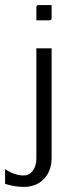

<svg xmlns="http://www.w3.org/2000/svg" viewBox="-93 -530 273 755"><path d="M50 -450V-499Q50 -506 52 -508Q54 -510 61 -510H110V-461Q110 -454 108 -452Q106 -450 99 -450ZM50 -340H110V90Q110 142 80 173.5Q50 205 0 205Q-34 205 -73 193V135Q-36 160 0 160Q22 160 36 141.5Q50 123 50 92Z"/></svg>

Font: Glametrix
Style: Regular
Weight: 500
Designer: gluk
Foundry: gluk
Version: Version 0.40